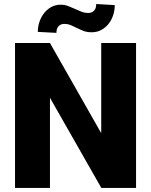

<svg xmlns="http://www.w3.org/2000/svg" viewBox="-20 -922 742 942"><path d="M647.5 0H477.1L225.1 -442.4V0H53.7V-710.9H225.1L476.6 -268.6V-710.9H647.5ZM543 -897Q543 -870.1 534.7 -845.9Q526.4 -821.8 511.5 -803.5Q496.6 -785.2 475.8 -774.4Q455.1 -763.7 430.2 -763.7Q407.2 -763.7 390.4 -770Q373.5 -776.4 358.4 -784.2Q343.3 -792 328.1 -798.3Q313 -804.7 294.4 -804.7Q278.8 -804.7 267.8 -793.9Q256.8 -783.2 256.8 -760.7L165.5 -765.6Q165.5 -791.5 173.8 -815.7Q182.1 -839.8 197 -858.4Q211.9 -877 232.4 -887.9Q252.9 -898.9 277.8 -898.9Q296.9 -898.9 313.7 -892.6Q330.6 -886.2 346.9 -878.7Q363.3 -871.1 379.6 -864.7Q396 -858.4 414.1 -858.4Q429.7 -858.4 440.9 -869.1Q452.1 -879.9 452.1 -902.3Z"/></svg>

Font: RobotoDraft
Style: Black
Weight: 900
Designer: Google
Version: Version 2.000980w3; 2014; ttfautohint (v1.1) -l 5 -r 24 -G 4